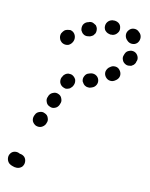

<svg xmlns="http://www.w3.org/2000/svg" viewBox="-73 -579 523 669"><g transform="rotate(10 188.5 -245.0)"><path d="M51 -5Q57 2 57 12Q57 22 50 30Q42 37 32 37Q24 37 17 34Q10 32 4 27Q-3 20 -4 10Q-5 0 1 -8Q7 -16 17 -17Q26 -18 34 -13Q44 -12 51 -5ZM59 -133Q63 -124 72 -119Q82 -115 91 -118Q101 -122 106 -131L107 -134Q112 -143 108 -153Q105 -163 95 -167Q86 -172 76 -168Q66 -165 62 -156L60 -152Q56 -143 59 -133ZM95 -207Q98 -197 108 -193Q117 -188 127 -192Q136 -195 141 -205L142 -208Q147 -217 143 -227Q140 -237 131 -241Q121 -246 112 -242Q102 -239 97 -229L96 -226Q91 -217 95 -207ZM130 -281Q134 -271 143 -267Q147 -265 152 -264Q157 -264 162 -266Q167 -267 170 -271Q174 -274 176 -278L178 -282Q182 -291 179 -301Q175 -310 166 -315Q162 -317 157 -317Q152 -318 147 -316Q142 -314 139 -311Q135 -308 133 -303L131 -300Q127 -291 130 -281ZM208 -318Q203 -309 206 -299Q208 -295 211 -291Q214 -287 218 -285Q223 -282 228 -282Q233 -281 238 -283L241 -284Q251 -287 256 -296Q261 -305 258 -315Q255 -325 245 -330Q236 -334 226 -331L223 -330Q213 -328 208 -318ZM278 -346Q277 -336 283 -328Q290 -319 300 -318Q310 -317 318 -323Q320 -324 321 -325Q330 -332 331 -342Q332 -352 325 -361Q319 -369 309 -370Q298 -371 290 -364Q289 -364 288 -363Q280 -356 278 -346ZM332 -417V-416Q327 -407 331 -397Q334 -388 344 -383Q348 -381 353 -381Q358 -381 363 -382Q367 -384 371 -387Q375 -391 377 -395Q378 -397 378 -399Q383 -408 379 -418Q375 -428 366 -432Q356 -436 347 -432Q337 -429 333 -419Q332 -418 332 -417ZM135 -416Q125 -413 116 -417Q111 -419 108 -423Q104 -427 103 -431Q101 -436 101 -441Q101 -446 103 -451Q105 -454 107 -457Q110 -461 114 -464Q118 -466 123 -467Q128 -468 133 -468Q137 -467 142 -464Q150 -458 152 -448Q154 -438 149 -429Q144 -420 135 -416ZM215 -464Q218 -468 221 -472Q223 -477 223 -482Q223 -487 222 -491Q220 -496 217 -500Q213 -503 209 -505Q204 -508 199 -508Q194 -508 190 -506L186 -505Q177 -502 172 -493Q168 -483 171 -473Q173 -469 176 -465Q180 -461 184 -459Q189 -457 193 -457Q198 -457 203 -458L206 -459Q211 -461 215 -464ZM351 -458Q362 -457 370 -464Q377 -471 378 -481Q379 -491 373 -499Q371 -501 369 -503Q362 -511 351 -511Q341 -511 334 -504Q326 -496 326 -486Q326 -476 333 -468Q334 -468 334 -467Q341 -459 351 -458ZM297 -487Q304 -495 302 -506Q301 -516 293 -522Q284 -528 274 -527H271Q260 -525 254 -517Q248 -509 249 -498Q250 -493 252 -489Q255 -485 259 -482Q263 -479 268 -478Q272 -476 277 -477H281Q291 -479 297 -487Z"/></g></svg>

Font: FRB American Cursive Dotted Black
Style: Bold Italic
Weight: 900
Italic angle: -25°
Version: Version 2.0;Modular Font Editor K font №1